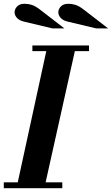

<svg xmlns="http://www.w3.org/2000/svg" viewBox="-27 -994 591 1014"><path d="M60 0 224 -754H375L207 0ZM-7 0V-31H302V0ZM144 -724V-754H443V-724ZM481 -844 330 -880Q305 -886 293 -900Q281 -914 281 -929Q281 -946 294.5 -960Q308 -974 333 -974Q353 -974 371 -968.5Q389 -963 413 -945L544 -844ZM250 -844 99 -880Q74 -886 62 -900Q50 -914 50 -929Q50 -946 63.5 -960Q77 -974 102 -974Q122 -974 140 -968.5Q158 -963 182 -945L313 -844Z"/></svg>

Font: Libre Bodoni
Style: Bold Italic
Weight: 700
Italic angle: -13°
Version: Version 2.005;gftools[0.9.23]